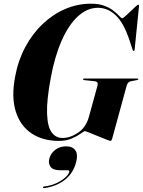

<svg xmlns="http://www.w3.org/2000/svg" viewBox="-20 -732 752 1011"><path d="M459.5 -712.5Q502 -712.5 531.2 -701Q560.5 -689.5 579.2 -674.2Q598 -659 608.5 -647.5Q619 -636 624 -636Q627.5 -636 639.8 -646.8Q652 -657.5 666.8 -671.8Q681.5 -686 693.2 -696.8Q705 -707.5 708 -707.5Q712.5 -707.5 712 -699L689 -472Q688.5 -463.5 684 -463.5Q680.5 -463.5 678 -471L661.5 -521Q631.5 -611.5 589.5 -651.2Q547.5 -691 496 -691Q439.5 -691 390.8 -646.5Q342 -602 305 -518.8Q268 -435.5 247 -320.5Q225 -201.5 227.8 -132.8Q230.5 -64 252.2 -34.8Q274 -5.5 309 -5.5Q350 -5.5 391.5 -33.5Q433 -61.5 448.5 -118L493.5 -281.5Q499 -302 478 -304.5L424 -310Q417.5 -310.5 417.5 -315Q417.5 -318.5 424 -318.5H703Q708.5 -318.5 708.5 -315.5Q708.5 -312 702 -310.5L668.5 -304Q653 -301 647 -281L571 -3Q567.5 10 561 10Q558.5 10 538.8 2.2Q519 -5.5 494 -15.8Q469 -26 449.5 -33.8Q430 -41.5 427.5 -41.5Q422.5 -41.5 404.8 -28.5Q387 -15.5 358 -2.8Q329 10 290 10Q205 10 145.8 -29.8Q86.5 -69.5 62.8 -145.5Q39 -221.5 60 -330Q75.5 -414 113 -484Q150.5 -554 204.2 -605.2Q258 -656.5 323 -684.5Q388 -712.5 459.5 -712.5ZM297.5 164.5Q258.5 164.5 246 146Q233.5 127.5 239.5 104Q247 75 271.2 56.8Q295.5 38.5 327.5 38.5Q362.5 38.5 377 59.8Q391.5 81 381 121.5Q365.5 181 320.8 215.5Q276 250 212.5 258.5Q206 259.5 206.5 255Q207 250.5 212 250Q247.5 246 276.2 232.8Q305 219.5 323.2 203Q341.5 186.5 344.5 173.5Q347 164.5 338 164.5Z"/></svg>

Font: Fraunces 144pt
Style: Bold Italic
Weight: 700
Italic angle: -16°
Version: Version 1.000;[b76b70a41]